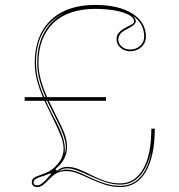

<svg xmlns="http://www.w3.org/2000/svg" viewBox="-20 -744 728 779"><path d="M131 15Q121 15 115 9.5Q109 4 109 -4Q109 -15 116 -21Q123 -27 141 -33Q153 -37 166.5 -42.5Q180 -48 193 -58Q217 -78 227.5 -98Q238 -118 238 -140Q238 -165 226 -195Q214 -225 197 -259Q180 -293 162.5 -330.5Q145 -368 133 -408Q121 -448 121 -489Q121 -533 131.5 -570Q142 -607 162.5 -635.5Q183 -664 213 -684Q243 -704 281.5 -714Q320 -724 366 -724Q414 -724 452 -715Q490 -706 517 -689Q544 -672 558 -648.5Q572 -625 572 -595Q572 -570 553.5 -553Q535 -536 508 -536Q493 -536 480.5 -542.5Q468 -549 460.5 -560Q453 -571 453 -584Q453 -599 460 -608.5Q467 -618 478 -625Q489 -632 499.5 -637Q510 -642 517 -646.5Q524 -651 524 -657Q524 -672 503 -683.5Q482 -695 446 -701.5Q410 -708 366 -708Q312 -708 269 -693.5Q226 -679 196.5 -650.5Q167 -622 151.5 -581.5Q136 -541 136 -489Q136 -452 147.5 -413.5Q159 -375 176.5 -338.5Q194 -302 210 -270Q227 -238 239.5 -207.5Q252 -177 252 -148Q252 -125 241.5 -102.5Q231 -80 205 -58L212 -51Q219 -57 225.5 -60.5Q232 -64 239 -65.5Q246 -67 252 -67Q276 -67 300.5 -57Q325 -47 351 -33.5Q377 -20 406 -10Q435 0 468 0Q527 0 560.5 -58Q594 -116 594 -222H608Q608 -165 598.5 -121Q589 -77 571 -46.5Q553 -16 527 -0.5Q501 15 468 15Q435 15 405 5Q375 -5 348 -17.5Q321 -30 296.5 -40Q272 -50 249 -50Q227 -50 210.5 -41.5Q194 -33 173 -10Q159 4 150 9.5Q141 15 131 15ZM131 8Q139 8 147 2.5Q155 -3 168 -16Q174 -23 178 -28Q182 -33 187 -37L184 -41Q177 -38 168.5 -34.5Q160 -31 143 -26Q130 -22 123 -16.5Q116 -11 116 -4Q116 8 131 8ZM468 10Q502 10 527.5 -6.5Q553 -23 570.5 -56Q588 -89 595 -137Q581 -69 549 -32Q517 5 468 5Q441 5 413 -3.5Q385 -12 339 -33Q307 -48 287 -54.5Q267 -61 252 -61Q247 -61 242 -60Q237 -59 231.5 -57Q226 -55 220 -50Q227 -52 234 -54Q241 -56 249 -56Q266 -56 286.5 -49.5Q307 -43 341 -26Q384 -6 412 2Q440 10 468 10ZM80 -335V-350H410V-335ZM242 -121Q245 -128 246 -134.5Q247 -141 247 -148Q247 -169 235.5 -200Q224 -231 197 -283Q173 -329 158.5 -365Q144 -401 137.5 -431Q131 -461 131 -489Q131 -563 161 -615Q191 -667 245 -693Q216 -680 193.5 -660.5Q171 -641 156 -615.5Q141 -590 133.5 -558.5Q126 -527 126 -489Q126 -445 141.5 -397Q157 -349 193 -279Q211 -246 222 -221Q233 -196 238 -176.5Q243 -157 243 -140Q243 -136 243 -131Q243 -126 242 -121ZM508 -543Q532 -543 548.5 -558Q565 -573 565 -595Q565 -622 553.5 -643.5Q542 -665 517 -681Q523 -676 527 -670Q531 -664 531 -657Q531 -650 521.5 -642Q512 -634 490 -623Q480 -618 473.5 -612Q467 -606 463.5 -599Q460 -592 460 -584Q460 -567 474 -555Q488 -543 508 -543Z"/></svg>

Font: Kalnia Glaze Thin Thin
Style: Regular
Weight: 250
Version: Version 1.110